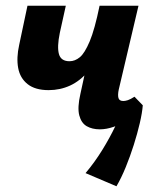

<svg xmlns="http://www.w3.org/2000/svg" viewBox="-20 -444 546 671"><path d="M150 -129Q103 -129 76.5 -150Q50 -171 43.5 -206.5Q37 -242 47 -287L76 -424H210L189 -329Q179 -280 186 -255Q193 -230 223 -230Q242 -230 259 -244Q276 -258 293.5 -299.5Q311 -341 328 -424H383Q366 -343 342.5 -287Q319 -231 289.5 -196Q260 -161 225 -145Q190 -129 150 -129ZM329 8Q302 8 283 -3Q264 -14 257 -41Q250 -68 261 -116L328 -424H464L395 -131Q391 -112 394 -101.5Q397 -91 411 -91Q418 -91 427 -94Q436 -97 450 -106L479 -76Q456 -48 430 -29Q404 -10 378 -1Q352 8 329 8ZM387 207 279 161Q311 123 337.5 80Q364 37 383.5 -4Q403 -45 415 -74L479 -76Q477 -50 468.5 -13.5Q460 23 447.5 62.5Q435 102 419.5 140Q404 178 387 207Z"/></svg>

Font: Ysabeau Infant ExtraBold
Style: Italic
Weight: 800
Italic angle: -12°
Designer: Christian Thalmann (Catharsis Fonts)
Version: Version 2.001;gftools[0.9.30]; featfreeze: ss01,ss02,lnum